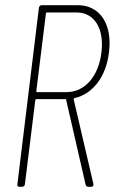

<svg xmlns="http://www.w3.org/2000/svg" viewBox="-20 -720 442 740"><path d="M321 0H331C338 0 341 -4 340 -11L264 -337C263 -339 265 -341 267 -342C337 -357 389 -424 400 -518C414 -627 365 -700 280 -700H141C135 -700 131 -696 130 -690L47 -10C46 -4 49 0 55 0H65C71 0 75 -4 76 -10L116 -334C116 -336 118 -338 120 -338H232C234 -338 235 -338 235 -335L310 -8C312 -2 316 0 321 0ZM161 -672H275C344 -672 382 -610 371 -518C360 -426 307 -365 237 -365H123C121 -365 120 -367 120 -369L157 -668C157 -670 159 -672 161 -672Z"/></svg>

Font: Barlow Condensed Thin
Style: Italic
Weight: 250
Width: 3
Italic angle: -7°
Designer: Jeremy Tribby
Foundry: Tribby Type
Version: Version 1.422;hotconv 1.0.109;makeotfexe 2.5.65596